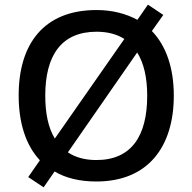

<svg xmlns="http://www.w3.org/2000/svg" viewBox="-20 -768 825 823"><path d="M725 -358C725 -475 693 -571 631 -635L680 -704L614 -748L569 -683C521 -709 462 -725 394 -725C167 -725 60 -579 60 -359C60 -242 90 -146 151 -81L101 -9L167 35L214 -33C261 -5 321 10 393 10C613 10 725 -137 725 -358ZM174 -358C174 -529 242 -632 394 -632C442 -632 482 -621 513 -601L215 -174C187 -220 174 -282 174 -358ZM611 -358C611 -187 545 -82 393 -82C343 -82 302 -94 271 -115L568 -543C597 -497 611 -434 611 -358Z"/></svg>

Font: Noto Sans Bamum Medium
Style: Regular
Weight: 500
Designer: Monotype Design Team
Foundry: Monotype Imaging Inc.
Version: Version 2.002